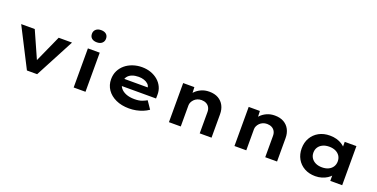

<svg xmlns="http://www.w3.org/2000/svg" viewBox="-22 -1623 4807 2448"><g transform="rotate(20 2382.0 -398.5)"><path d="M334.1 0 63.1 -530.7H247.2L430 -119.7L384.9 -115.8L571.9 -530.7H752.8L472.8 0Z M968.3 0V-530.7H1128.7V0ZM1048.1 -641.8Q1003.1 -641.8 977.9 -663.4Q952.7 -685 952.7 -724.6Q952.7 -761.1 978.4 -784.3Q1004.1 -807.4 1048.1 -807.4Q1093.2 -807.4 1118.3 -785.8Q1143.5 -764.2 1143.5 -724.6Q1143.5 -688.2 1118.1 -665Q1092.7 -641.8 1048.1 -641.8Z M1720.9 10Q1619 10 1541.9 -25.4Q1464.8 -60.7 1422.5 -122.7Q1380.3 -184.6 1380.3 -263.3Q1380.3 -327.2 1405.5 -378.2Q1430.8 -429.2 1474.6 -465.7Q1518.4 -502.2 1577.2 -522.2Q1636 -542.2 1701 -542.2Q1766.6 -542.2 1822.2 -522.3Q1877.7 -502.4 1919.2 -466.7Q1960.6 -431 1983.2 -381.9Q2005.8 -332.8 2004.2 -274L2003.2 -227.4H1489.9L1466.9 -323.8H1872.8L1855.6 -301.9V-322.4Q1852.3 -348.9 1831 -368.9Q1809.8 -388.9 1776.6 -400.2Q1743.5 -411.6 1703.3 -411.6Q1654.1 -411.6 1614.8 -397.1Q1575.6 -382.6 1552.7 -352.5Q1529.9 -322.4 1529.9 -275.5Q1529.9 -231.8 1556.3 -197.9Q1582.7 -164 1630.9 -144.6Q1679.1 -125.2 1745.4 -125.2Q1806.2 -125.2 1845.6 -139.7Q1885 -154.2 1910.8 -170.1L1981.3 -66.6Q1945.9 -41.7 1903.8 -24.8Q1861.7 -8 1816 1Q1770.3 10 1720.9 10Z M2261 0V-530.7H2412.8L2418.5 -396.7L2377.7 -387.1Q2391.2 -428.2 2424.3 -463Q2457.4 -497.9 2505.9 -519.8Q2554.4 -541.7 2613.9 -541.7Q2686.2 -541.7 2736.2 -513.2Q2786.2 -484.6 2812.5 -434.3Q2838.9 -384 2838.9 -318V0H2678.5V-289.1Q2678.5 -326.1 2663.3 -352.4Q2648.1 -378.7 2621.2 -392.6Q2594.3 -406.6 2557.2 -407.1Q2526.1 -407.1 2500.8 -396.2Q2475.4 -385.3 2458 -367.3Q2440.5 -349.3 2430.9 -328.5Q2421.4 -307.7 2421.4 -287.4V0H2341.7Q2305.3 0 2285.1 0Q2265 0 2261 0Z M3150 0V-530.7H3301.8L3307.5 -396.7L3266.7 -387.1Q3280.2 -428.2 3313.3 -463Q3346.4 -497.9 3394.9 -519.8Q3443.4 -541.7 3502.9 -541.7Q3575.2 -541.7 3625.2 -513.2Q3675.2 -484.6 3701.5 -434.3Q3727.9 -384 3727.9 -318V0H3567.5V-289.1Q3567.5 -326.1 3552.3 -352.4Q3537.1 -378.7 3510.2 -392.6Q3483.3 -406.6 3446.2 -407.1Q3415.1 -407.1 3389.8 -396.2Q3364.4 -385.3 3347 -367.3Q3329.5 -349.3 3319.9 -328.5Q3310.4 -307.7 3310.4 -287.4V0H3230.7Q3194.3 0 3174.1 0Q3154 0 3150 0Z M4247.5 9.4Q4163 9.4 4099.3 -26.1Q4035.7 -61.6 4000.5 -123.6Q3965.4 -185.6 3965.4 -265.3Q3965.4 -346.4 4001.7 -408.8Q4038 -471.2 4102 -506.5Q4165.9 -541.7 4250.5 -541.7Q4300.2 -541.7 4341.9 -529.9Q4383.5 -518 4414.5 -498Q4445.6 -478.1 4465.5 -454.4Q4485.3 -430.6 4491.4 -407.1L4453 -405.1V-530.7H4611.6V0H4450.1V-141.4L4484.2 -132.1Q4479.9 -107 4459.5 -81.8Q4439.1 -56.6 4407.6 -36.2Q4376.2 -15.9 4335.3 -3.2Q4294.4 9.4 4247.5 9.4ZM4290.3 -125.8Q4340.6 -125.8 4377.4 -143.5Q4414.2 -161.3 4434.5 -192.9Q4454.7 -224.5 4454.7 -265.3Q4454.7 -307.7 4434.5 -339.1Q4414.2 -370.5 4377.4 -388Q4340.6 -405.6 4290.3 -405.6Q4240.1 -405.6 4203 -388Q4165.9 -370.5 4145.1 -339.1Q4124.4 -307.7 4124.4 -265.3Q4124.4 -224.5 4145.1 -192.9Q4165.9 -161.3 4203 -143.5Q4240.1 -125.8 4290.3 -125.8Z"/></g></svg>

Font: Lexend Mega
Style: Regular
Weight: 400
Designer: Bonnie Shaver-Troup, Thomas Jockin
Foundry: Lexend
Version: Version 1.007